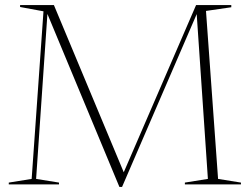

<svg xmlns="http://www.w3.org/2000/svg" viewBox="-20 -725 982 755"><path d="M837.5 -21.5 927.5 -7V0H707V-7L797.5 -21.5L752.5 -684.5L759.5 -683.5L460 10H449.5L160.5 -684.5L167.5 -685.5L122 -21.5L212 -7V0H14.5V-7L104.5 -21.5L151 -680.5L59 -697.5V-705H192L472.5 -33.5H460.5L751 -705H889.5V-696.5L790 -682Z"/></svg>

Font: Newsreader 60pt ExtraLight
Style: Regular
Weight: 250
Designer: Hugues Gentile
Foundry: Production Type
Version: Version 1.003